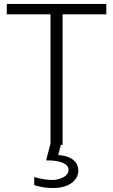

<svg xmlns="http://www.w3.org/2000/svg" viewBox="-20 -738 574 978"><path d="M14.6 -665V-717.8H521.5V-665H298.8V0H237.3V-665ZM154.3 164.1Q207 178.7 247.1 178.7Q277.3 178.7 303.2 164.6Q329.1 150.4 329.1 127.9Q329.1 103.5 298.3 90.8Q267.6 78.1 214.8 79.1L237.3 -6.8H292L276.4 51.8Q325.2 54.7 352.1 75.7Q378.9 96.7 378.9 130.9Q378.9 168.9 344.2 194.3Q309.6 219.7 248 219.7Q202.1 219.7 154.3 205.1Z"/></svg>

Font: Gothic A1 Light
Style: Regular
Weight: 300
Version: Version 2.50